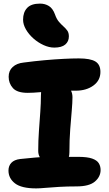

<svg xmlns="http://www.w3.org/2000/svg" viewBox="-20 -1034 605 1065"><path d="M134 -519Q75 -519 51.5 -545.5Q28 -572 28 -608Q28 -642 50.5 -662.5Q73 -683 111 -687Q171 -695 227 -700Q283 -705 331.5 -707.5Q380 -710 417 -710Q481 -710 509 -693Q537 -676 537 -635Q537 -588 498 -559.5Q459 -531 400 -531Q386 -531 374 -531Q382 -515 382 -495Q382 -466 378 -420.5Q374 -375 369.5 -316.5Q365 -258 365 -189Q365 -175 362 -164Q385 -164 413 -164Q464 -164 491 -154.5Q518 -145 528 -128.5Q538 -112 538 -91Q538 -54 506.5 -27Q475 0 404 0Q353 0 309 2.5Q265 5 232.5 8Q200 11 181 11Q99 11 63 -17Q27 -45 27 -88Q27 -114 43 -131Q59 -148 92 -152Q140 -157 174 -160Q188 -161 201 -162Q192 -177 192 -197Q192 -254 196 -308.5Q200 -363 203.5 -413Q207 -463 207 -504Q207 -514 208 -523Q207 -523 207 -523Q184 -521 166.5 -520Q149 -519 134 -519ZM281 -770Q252 -770 221.5 -784Q191 -798 165.5 -820.5Q140 -843 124 -870.5Q108 -898 108 -925Q108 -966 130.5 -990Q153 -1014 202 -1014Q230 -1014 251.5 -1000.5Q273 -987 285 -954Q294 -928 307 -913Q320 -898 332.5 -887Q345 -876 353.5 -864Q362 -852 362 -832Q362 -804 342 -787Q322 -770 281 -770Z"/></svg>

Font: Shantell Sans Light ExtraBold
Style: Regular
Weight: 800
Version: Version 1.011;[c5ecc13dd]